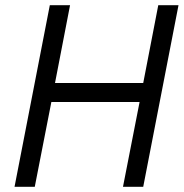

<svg xmlns="http://www.w3.org/2000/svg" viewBox="-20 -720 708 740"><path d="M36 0H114L178 -327H518L454 0H532L668 -700H590L532 -400H192L250 -700H172Z"/></svg>

Font: Uncut Sans
Style: Italic
Weight: 400
Italic angle: -11°
Designer: Kasper Nordkvist
Foundry: UNCUT.wtf
Version: Version 1.304;Glyphs 3.2 (3246)